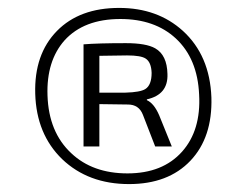

<svg xmlns="http://www.w3.org/2000/svg" viewBox="-20 -722 594 485"><path d="M442 -644Q510 -582 514 -476Q517 -375 461 -316Q405 -257 306 -257Q203 -257 137 -320Q72 -383 69 -485Q66 -585 124 -644Q181 -702 281 -702Q378 -702 442 -644ZM424 -625Q371 -674 284 -674Q192 -674 143 -620Q97 -568 100 -481Q103 -388 160 -335Q214 -284 302 -284Q391 -284 440 -339Q488 -393 483 -483Q479 -574 424 -625ZM191 -610Q227 -613 298 -613Q349 -613 372 -600Q402 -583 403 -535Q405 -483 351 -471V-469Q369 -461 382 -431L414 -352H372L341 -432Q331 -458 303 -458L231 -459V-352H191ZM297 -488Q334 -489 347 -497Q363 -507 363 -538Q362 -565 348 -574Q336 -582 301 -582L231 -581V-488Z"/></svg>

Font: Taylor Sans
Style: Regular
Weight: 400
Italic angle: -8°
Designer: Natanael Gama
Version: Version 1.001 September 8, 2015